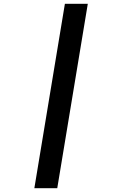

<svg xmlns="http://www.w3.org/2000/svg" viewBox="-20 -843 640 1006"><path d="M160 143 320 -823H440L280 143Z"/></svg>

Font: Iosevka SS04 Extended Oblique
Style: Bold
Weight: 700
Width: 7
Italic angle: -9°
Monospace: yes
Designer: Belleve Invis
Foundry: Belleve Invis
Version: Version 19.0.0; ttfautohint (v1.8.4)